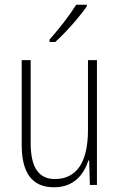

<svg xmlns="http://www.w3.org/2000/svg" viewBox="-20 -784 507 814"><path d="M348 -757V-764H303C273 -716 233 -665 190 -616V-606H214C257 -644 316 -711 348 -757ZM391 -529H353V-233C353 -91 301 -25 213 -25C146 -25 110 -71 110 -178V-529H72V-170C72 -51 116 10 209 10C295 10 336 -46 355 -104H358L361 0H391Z"/></svg>

Font: Noto Sans Thai Looped Condensed ExtraLight
Style: Regular
Weight: 200
Width: 3
Designer: Sasikarn Vongin, Ben Mitchell
Foundry: The Fontpad Ltd
Version: Version 1.001